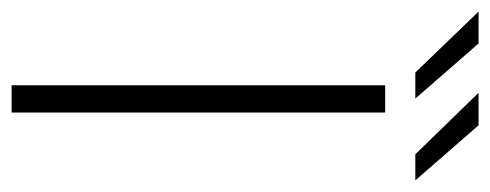

<svg xmlns="http://www.w3.org/2000/svg" viewBox="-295 -568 845 331"><g transform="rotate(90 127.5 -402.5)"><path d="M109 -644H156V0H109ZM-18 -805H37L132 -696H87ZM122 -805H178L273 -696H228Z"/></g></svg>

Font: Montserrat Ace
Style: Light
Weight: 300
Designer: Julieta Ulanovsky
Foundry: Julieta Ulanovsky
Version: Version 1